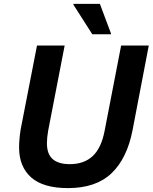

<svg xmlns="http://www.w3.org/2000/svg" viewBox="-20 -954 784 986"><path d="M78 -197Q78 -216 80 -240Q82 -264 86 -289L170 -720H312L227 -281Q224 -264 222.5 -248.5Q221 -233 221 -218Q221 -163 250.5 -137Q280 -111 339 -111Q411 -111 455.5 -152Q500 -193 517 -281L602 -720H744L661 -287Q633 -141 553 -64.5Q473 12 329 12Q202 12 140 -43Q78 -98 78 -197ZM454 -778 357 -930V-934H493L550 -782V-778Z"/></svg>

Font: Kufam SemiBold
Style: Italic
Weight: 600
Italic angle: -11°
Designer: Artur Schmal
Foundry: Original Type
Version: Version 1.301; ttfautohint (v1.8.3)